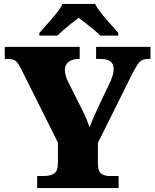

<svg xmlns="http://www.w3.org/2000/svg" viewBox="-20 -951 783 971"><path d="M168 0V-61H203Q235 -61 254 -73.5Q273 -86 273 -128V-230L88 -600Q73 -630 61 -641.5Q49 -653 17 -653H4V-714H383V-653H379Q347 -653 327.5 -638.5Q308 -624 308 -598Q308 -587 311.5 -572Q315 -557 322 -542L396 -395Q410 -368 417.5 -349Q425 -330 433 -307Q443 -334 456.5 -364.5Q470 -395 485 -427L539 -540Q550 -566 552.5 -580.5Q555 -595 555 -600Q555 -629 538 -641Q521 -653 485 -653H466V-714H741V-653H729Q710 -653 698 -646.5Q686 -640 675 -623.5Q664 -607 648 -576L475 -228V-126Q475 -85 492 -73Q509 -61 532 -61H580V0ZM179 -784Q195 -803 218.5 -829Q242 -855 264 -882Q286 -909 296 -931H461Q472 -909 493.5 -882Q515 -855 539 -829Q563 -803 578 -784V-771H487Q477 -782 456.5 -799Q436 -816 414.5 -833Q393 -850 378 -861Q363 -850 341.5 -833Q320 -816 300.5 -799Q281 -782 270 -771H179Z"/></svg>

Font: Noto Serif Ethiopic Black
Style: Regular
Weight: 900
Designer: Monotype Design Team
Foundry: Monotype Imaging Inc.
Version: Version 2.102; ttfautohint (v1.8.4.7-5d5b)